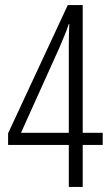

<svg xmlns="http://www.w3.org/2000/svg" viewBox="-20 -739 438 759"><path d="M386 -166V-214H307V-719H248L12 -212V-166H252V0H307V-166ZM252 -214H63L215 -551C227 -580 241 -611 252 -644H254C253 -619 252 -586 252 -558Z"/></svg>

Font: Noto Sans Display Condensed Light
Style: Regular
Weight: 300
Width: 3
Designer: Monotype Design Team
Foundry: Monotype Imaging Inc.
Version: Version 1.900